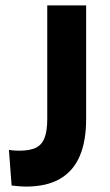

<svg xmlns="http://www.w3.org/2000/svg" viewBox="-20 -680 407 711"><path d="M23 7 13 -125Q24 -123 35 -122.5Q46 -122 52 -122Q93 -122 115 -134Q137 -146 146 -172Q155 -198 155 -240V-660H299V-239Q299 -158 275.5 -102.5Q252 -47 202.5 -18Q153 11 75 11Q65 11 53.5 10Q42 9 23 7Z"/></svg>

Font: Bricolage Grotesque 24pt
Style: Bold
Weight: 700
Designer: Mathieu Triay
Foundry: Atelier Triay
Version: Version 1.001;gftools[0.9.33.dev8+g029e19f]